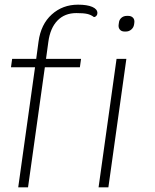

<svg xmlns="http://www.w3.org/2000/svg" viewBox="-20 -802 665 822"><path d="M397 -746Q397 -739 392.5 -734Q388 -729 382 -729Q369 -739 353 -742.5Q337 -746 307 -746Q257 -746 226 -714Q195 -682 187 -623L177 -550H327L322 -514H172L100 0H58L130 -514H27L32 -550H135L145 -624Q155 -698 201.5 -740Q248 -782 314 -782Q353 -782 375 -772.5Q397 -763 397 -746ZM479 -550H521L444 0H402ZM488 -697 489 -704Q490 -717 499.5 -725.5Q509 -734 523 -734H529Q542 -734 549.5 -726Q557 -718 555 -704L554 -697Q552 -684 542 -675.5Q532 -667 519 -667H513Q500 -667 493 -675.5Q486 -684 488 -697Z"/></svg>

Font: Krub ExtraLight
Style: Italic
Weight: 275
Italic angle: -8°
Designer: Ekaluck Peanpanawate
Foundry: Cadson Demak Co.,Ltd.
Version: Version 1.000; ttfautohint (v1.6)